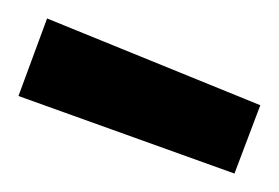

<svg xmlns="http://www.w3.org/2000/svg" viewBox="-27 -778 302 208"><path d="M24 -758 -7 -674 227 -590 255 -664Z"/></svg>

Font: TitilliumText22L
Style: 600 wt
Weight: 600
Designer: Campivisivi
Foundry: Campivisivi
Version: 1.000